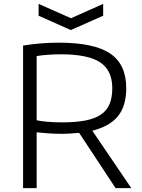

<svg xmlns="http://www.w3.org/2000/svg" viewBox="-20 -970 732 990"><path d="M179 -950 346 -876 512 -950V-889L345 -815L179 -889ZM388 -285Q366 -283 342.5 -281.5Q319 -280 293 -280Q267 -280 235.5 -282Q204 -284 169 -288V0H99V-735Q147 -743 193 -746.5Q239 -750 283 -750Q465 -750 548 -694Q631 -638 631 -515Q631 -425 589 -372Q547 -319 456 -296L657 0H576ZM300 -339Q370 -339 419.5 -348.5Q469 -358 500 -379Q531 -400 545 -433.5Q559 -467 559 -515Q559 -607 496.5 -648.5Q434 -690 293 -690Q261 -690 226.5 -687.5Q192 -685 169 -681V-350Q183 -346 221 -342.5Q259 -339 300 -339Z"/></svg>

Font: Encode Sans Wide
Style: Light
Weight: 300
Designer: Pablo Impallari, Andres Torresi
Foundry: Pablo Impallari, Andres Torresi
Version: Version 1.000; ttfautohint (v1.00) -l 8 -r 50 -G 200 -x 14 -